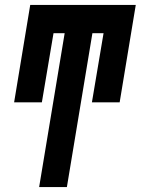

<svg xmlns="http://www.w3.org/2000/svg" viewBox="-20 -755 568 775"><path d="M138 0 241 -621H196L149 -342H37L102 -735H528L463 -342H351L398 -621H353L250 0Z"/></svg>

Font: Iosevka Term Curly Hv Obl
Style: Regular
Weight: 900
Italic angle: -9°
Designer: Belleve Invis
Foundry: Belleve Invis
Version: Version 32.3.0